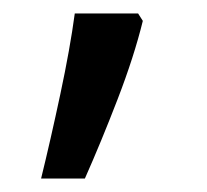

<svg xmlns="http://www.w3.org/2000/svg" viewBox="-20 -136 308 285"><path d="M192 -105Q179 -52 154.5 11.5Q130 75 106 129H41Q55 72 69.5 4Q84 -64 91 -116H185Z"/></svg>

Font: Noto Sans Marchen
Style: Regular
Weight: 400
Designer: Monotype Design Team
Foundry: Monotype Imaging Inc.
Version: Version 2.003; ttfautohint (v1.8.4.7-5d5b)